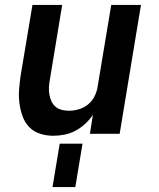

<svg xmlns="http://www.w3.org/2000/svg" viewBox="-20 -540 640 775"><path d="M195 8Q167 8 141 -0.5Q115 -9 97.5 -27.5Q80 -46 71 -71Q62 -96 58.5 -123Q55 -150 57 -177.5Q59 -205 63 -233L111 -520H231L181 -217Q178 -202 177.5 -187Q177 -172 179.5 -157.5Q182 -143 188 -130.5Q194 -118 204.5 -109Q215 -100 229.5 -96.5Q244 -93 259 -93Q278 -93 298.5 -99Q319 -105 335.5 -118.5Q352 -132 361.5 -151Q371 -170 374 -190L429 -520H549L463 0H343L355 -77Q342 -57 323.5 -40Q305 -23 284 -12Q263 -1 240 3.5Q217 8 195 8ZM192 215 221 40H313L284 215Z"/></svg>

Font: Iosevka SS04 Extended
Style: Bold Italic
Weight: 700
Width: 7
Italic angle: -9°
Monospace: yes
Designer: Belleve Invis
Foundry: Belleve Invis
Version: Version 19.0.0; ttfautohint (v1.8.4)